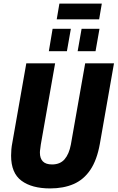

<svg xmlns="http://www.w3.org/2000/svg" viewBox="-20 -1041 657 1073"><path d="M260 12Q158 12 100 -31Q42 -74 42 -171Q42 -188 43.5 -206Q45 -224 49 -244L127 -687H288L208 -233Q207 -221 205 -209.5Q203 -198 203 -188Q203 -156 219.5 -139Q236 -122 271 -122Q316 -122 341 -151Q366 -180 376 -233L456 -687H617L538 -237Q522 -147 485 -92Q448 -37 391.5 -12.5Q335 12 260 12ZM253 -755 274 -880H376L354 -755ZM414 -755 436 -880H536L514 -755ZM297 -933 312 -1021H549L534 -933Z"/></svg>

Font: Archivo Condensed ExtraBold
Style: Italic
Weight: 800
Width: 3
Italic angle: -10°
Designer: Hector Gatti
Foundry: Omnibus-Type
Version: Version 2.001